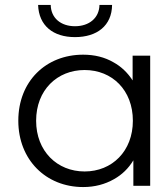

<svg xmlns="http://www.w3.org/2000/svg" viewBox="-20 -751 627 776"><path d="M283 -601C372 -601 432 -647 433 -731H382C381 -678 340 -645 283 -645C226 -645 186 -678 185 -731H134C137 -647 195 -601 283 -601ZM316 5C363 5 404 -6 441 -27C473 -45 499 -70 519 -103V0H587V-526H516V-426C496 -457 470 -482 439 -499C403 -520 362 -530 316 -530C166 -530 54 -423 54 -263C54 -105 166 5 316 5ZM322 -58C211 -58 126 -140 126 -263C126 -387 211 -468 322 -468C433 -468 517 -387 517 -263C517 -140 433 -58 322 -58Z"/></svg>

Font: Montserrat Z
Style: Regular
Weight: 400
Designer: Julieta Ulanovsky
Foundry: Julieta Ulanovsky
Version: Version 8.000